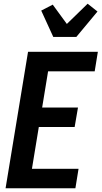

<svg xmlns="http://www.w3.org/2000/svg" viewBox="-20 -1014 547 1034"><path d="M10 0 131 -735H507L490 -630H239L207 -435H400L382 -330H189L152 -105H403L386 0ZM267 -815 202 -957 264 -989 340 -885 452 -994 505 -952 391 -815Z"/></svg>

Font: Iosevka Term Curly Extrabold
Style: Italic
Weight: 800
Italic angle: -9°
Designer: Belleve Invis
Foundry: Belleve Invis
Version: Version 32.3.0